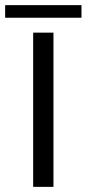

<svg xmlns="http://www.w3.org/2000/svg" viewBox="-76 -727 337 747"><path d="M53 0V-600H132V0ZM-56 -658V-707H241V-658Z"/></svg>

Font: Big Shoulders Text
Style: Regular
Weight: 400
Designer: Patric King
Foundry: XO Type Co
Version: Version 1.000; ttfautohint (v1.8.2)